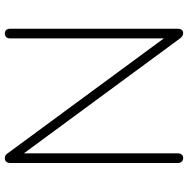

<svg xmlns="http://www.w3.org/2000/svg" viewBox="-12 -738 757 772"><g transform="rotate(-90 366.0 -352.5)"><path d="M116 6Q107 6 101.5 0Q96 -6 96 -16V-688Q96 -699 101 -705Q106 -711 114 -711Q123 -711 127.5 -708Q132 -705 137 -697L619 -42H597V-689Q597 -700 602.5 -705.5Q608 -711 617 -711Q626 -711 631 -705.5Q636 -700 636 -689V-17Q636 -6 631.5 0Q627 6 619 6Q612 6 606.5 2.5Q601 -1 596 -8L114 -663H135V-16Q135 -6 130 0Q125 6 116 6Z"/></g></svg>

Font: Nunito ExtraLight
Style: Regular
Weight: 200
Designer: Vernon Adams
Foundry: Vernon Adams
Version: Version 3.602